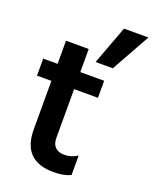

<svg xmlns="http://www.w3.org/2000/svg" viewBox="-146 -866 763 953"><g transform="rotate(20 235.0 -389.5)"><path d="M345 -12Q310 5 255 5Q91 5 91 -161V-417H15V-507H91V-629H211V-507H337V-417H211V-159Q211 -127 228 -110.5Q245 -94 275 -94Q313 -94 345 -115ZM356 -580H265L341 -784H470Z"/></g></svg>

Font: Hind Madurai SemiBold
Style: Regular
Weight: 600
Designer: Jyotish Sonowal
Foundry: Indian Type Foundry
Version: Version 1.001;PS 1.0;hotconv 1.0.86;makeotf.lib2.5.63406; tt